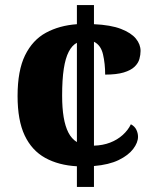

<svg xmlns="http://www.w3.org/2000/svg" viewBox="-20 -734 604 754"><path d="M282 -81Q210 -85 157.5 -114Q105 -143 77 -202Q49 -261 49 -357Q49 -457 78.5 -517Q108 -577 160.5 -605.5Q213 -634 282 -639V-714H349V-639Q415 -636 455 -620.5Q495 -605 513.5 -582.5Q532 -560 532 -534Q532 -519 527.5 -502.5Q523 -486 508.5 -472Q494 -458 466 -449.5Q438 -441 393 -441Q393 -484 384.5 -520.5Q376 -557 349 -570V-162Q384 -163 412.5 -174Q441 -185 462 -204Q483 -223 494 -246Q509 -238 515.5 -224.5Q522 -211 522 -197Q522 -174 503 -149Q484 -124 446 -105.5Q408 -87 349 -82V0H282ZM282 -566Q263 -556 250 -531Q237 -506 230.5 -464Q224 -422 224 -358Q224 -310 230 -274Q236 -238 248.5 -213.5Q261 -189 282 -176Z"/></svg>

Font: Noto Serif Armenian ExtraBold
Style: Regular
Weight: 800
Version: Version 2.007